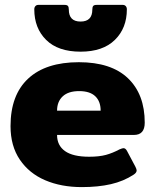

<svg xmlns="http://www.w3.org/2000/svg" viewBox="-20 -749 634 784"><path d="M120 -711Q120 -719 124.5 -724Q129 -729 136 -729H244Q254 -729 257.5 -724.5Q261 -720 261 -710Q261 -661 309 -661Q357 -661 357 -710Q357 -720 360.5 -724.5Q364 -729 374 -729H482Q489 -729 493.5 -724Q498 -719 498 -711Q498 -634 449 -586Q400 -538 309 -538Q217 -538 168.5 -586Q120 -634 120 -711ZM23 -234Q23 -361 95 -428Q167 -495 302 -495Q434 -495 502.5 -429.5Q571 -364 571 -248Q571 -198 527 -198H213Q213 -155 245.5 -132Q278 -109 344 -109Q385 -109 412.5 -116.5Q440 -124 468 -139Q480 -144 484 -144Q493 -144 499 -132L533 -68Q538 -58 538 -53Q538 -44 526 -36Q485 -9 433 3Q381 15 314 15Q230 15 164.5 -13Q99 -41 61 -97Q23 -153 23 -234ZM391 -297Q391 -335 369 -356Q347 -377 303 -377Q259 -377 236 -355.5Q213 -334 213 -297Z"/></svg>

Font: Mitr SemiBold
Style: Regular
Weight: 600
Designer: Thanarat Vachiruckul
Foundry: Cadson Demak
Version: Version 1.002